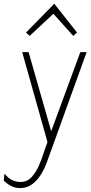

<svg xmlns="http://www.w3.org/2000/svg" viewBox="-28 -742 473 1003"><path d="M77 240.5Q52.5 240.5 32.2 230.5Q12 220.5 -8.5 202.5L-4.5 165Q14.5 188.5 35 198.5Q55.5 208.5 80 208.5Q113.5 208.5 136.8 183.5Q160 158.5 175.8 121.8Q191.5 85 202 51L220 0L88 -469.5H121.5L239.5 -56.5L391.5 -469.5H424.5L218 102.5Q204 141 184 172.5Q164 204 137.5 222.2Q111 240.5 77 240.5ZM127 -554.5 108 -572 255.5 -722.5 374.5 -572 354.5 -554.5 251 -670Z"/></svg>

Font: Karla ExtraLight
Style: Italic
Weight: 250
Italic angle: -8°
Designer: Jonathan Pinhorn
Version: Version 2.004;gftools[0.9.33]